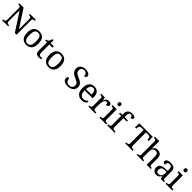

<svg xmlns="http://www.w3.org/2000/svg" viewBox="744 -3215 5670 5670"><g transform="rotate(45 3579.5 -380.0)"><path d="M38 0V-42H51Q74 -42 92.5 -47Q111 -52 122 -67.5Q133 -83 133 -114V-604Q133 -634 121.5 -648.5Q110 -663 91.5 -667.5Q73 -672 51 -672H38V-714H221L579 -161V-604Q579 -634 567.5 -648.5Q556 -663 537.5 -667.5Q519 -672 497 -672H484V-714H735V-672H722Q700 -672 681 -667Q662 -662 651 -647Q640 -632 640 -600V0H569L194 -576V-114Q194 -83 205 -67.5Q216 -52 235 -47Q254 -42 276 -42H289V0Z M1050 10Q942 10 880 -59Q818 -128 818 -269Q818 -409 877.5 -477.5Q937 -546 1053 -546Q1161 -546 1223 -477.5Q1285 -409 1285 -269Q1285 -128 1225.5 -59Q1166 10 1050 10ZM1052 -42Q1102 -42 1132 -67.5Q1162 -93 1175 -144Q1188 -195 1188 -269Q1188 -381 1157 -437Q1126 -493 1051 -493Q976 -493 945.5 -437Q915 -381 915 -269Q915 -157 946 -99.5Q977 -42 1052 -42Z M1580 10Q1504 10 1469.5 -24.5Q1435 -59 1435 -145V-479H1359V-519Q1377 -519 1399 -526.5Q1421 -534 1437 -551Q1454 -569 1465 -595Q1476 -621 1483 -659H1529V-536H1660V-479H1529V-142Q1529 -91 1550 -67Q1571 -43 1605 -43Q1623 -43 1638 -45Q1653 -47 1669 -50V-6Q1656 0 1630 5Q1604 10 1580 10Z M1979 10Q1871 10 1809 -59Q1747 -128 1747 -269Q1747 -409 1806.5 -477.5Q1866 -546 1982 -546Q2090 -546 2152 -477.5Q2214 -409 2214 -269Q2214 -128 2154.5 -59Q2095 10 1979 10ZM1981 -42Q2031 -42 2061 -67.5Q2091 -93 2104 -144Q2117 -195 2117 -269Q2117 -381 2086 -437Q2055 -493 1980 -493Q1905 -493 1874.5 -437Q1844 -381 1844 -269Q1844 -157 1875 -99.5Q1906 -42 1981 -42Z M2776 10Q2727 10 2689.5 0Q2652 -10 2627 -29Q2602 -48 2589.5 -74Q2577 -100 2577 -131Q2577 -151 2585.5 -166Q2594 -181 2610 -189.5Q2626 -198 2649 -198Q2651 -157 2665 -120.5Q2679 -84 2708 -61.5Q2737 -39 2784 -39Q2851 -39 2889 -71.5Q2927 -104 2927 -165Q2927 -202 2912.5 -227.5Q2898 -253 2864.5 -275Q2831 -297 2772 -321Q2710 -347 2669 -377Q2628 -407 2608 -447.5Q2588 -488 2588 -543Q2588 -600 2616.5 -640.5Q2645 -681 2694.5 -702.5Q2744 -724 2807 -724Q2867 -724 2908.5 -708Q2950 -692 2972 -666.5Q2994 -641 2994 -612Q2994 -580 2972.5 -563.5Q2951 -547 2915 -547Q2915 -578 2904.5 -607Q2894 -636 2869.5 -655Q2845 -674 2803 -674Q2745 -674 2713 -643Q2681 -612 2681 -560Q2681 -520 2695.5 -492.5Q2710 -465 2744 -443.5Q2778 -422 2836 -398Q2895 -374 2936.5 -345.5Q2978 -317 3000 -280Q3022 -243 3022 -191Q3022 -127 2992 -82.5Q2962 -38 2906.5 -14Q2851 10 2776 10Z M3360 10Q3251 10 3189.5 -62Q3128 -134 3128 -264Q3128 -404 3186 -475Q3244 -546 3350 -546Q3447 -546 3502.5 -486Q3558 -426 3558 -307V-261H3225Q3227 -152 3264.5 -102.5Q3302 -53 3374 -53Q3426 -53 3462.5 -74.5Q3499 -96 3517 -123Q3524 -120 3530 -111Q3536 -102 3536 -89Q3536 -69 3517 -46Q3498 -23 3459 -6.5Q3420 10 3360 10ZM3457 -315Q3457 -395 3432.5 -443.5Q3408 -492 3348 -492Q3293 -492 3262.5 -446.5Q3232 -401 3227 -315Z M3641 0V-42H3644Q3667 -42 3685.5 -47Q3704 -52 3715 -67.5Q3726 -83 3726 -114V-426Q3726 -456 3714.5 -470.5Q3703 -485 3684.5 -489.5Q3666 -494 3644 -494H3641V-536H3795L3814 -437H3819Q3832 -467 3847 -492Q3862 -517 3887 -531.5Q3912 -546 3956 -546Q4011 -546 4037.5 -527Q4064 -508 4064 -473Q4064 -442 4042.5 -422Q4021 -402 3971 -402Q3971 -430 3966 -447Q3961 -464 3949.5 -472Q3938 -480 3918 -480Q3890 -480 3871 -458Q3852 -436 3841 -402Q3830 -368 3825 -331.5Q3820 -295 3820 -266V-109Q3820 -80 3831.5 -65.5Q3843 -51 3861.5 -46.5Q3880 -42 3902 -42H3930V0Z M4102 0V-42H4115Q4137 -42 4155.5 -46.5Q4174 -51 4185.5 -65.5Q4197 -80 4197 -109V-426Q4197 -456 4185.5 -470.5Q4174 -485 4155.5 -489.5Q4137 -494 4115 -494H4112V-536H4291V-114Q4291 -83 4302 -67.5Q4313 -52 4332 -47Q4351 -42 4373 -42H4386V0ZM4240 -636Q4216 -636 4199.5 -650Q4183 -664 4183 -698Q4183 -733 4199.5 -746.5Q4216 -760 4240 -760Q4263 -760 4280 -746.5Q4297 -733 4297 -698Q4297 -664 4280 -650Q4263 -636 4240 -636Z M4426 0V-42H4439Q4462 -42 4480.5 -47Q4499 -52 4510 -67.5Q4521 -83 4521 -114V-489H4430V-536H4521V-586Q4521 -675 4568.5 -722.5Q4616 -770 4698 -770Q4750 -770 4780.5 -761Q4811 -752 4824.5 -736.5Q4838 -721 4838 -700Q4838 -682 4827.5 -669.5Q4817 -657 4798.5 -650.5Q4780 -644 4756 -644Q4756 -664 4750 -682.5Q4744 -701 4730 -712.5Q4716 -724 4690 -724Q4647 -724 4631 -691Q4615 -658 4615 -595V-536H4756V-489H4615V-114Q4615 -83 4626 -67.5Q4637 -52 4656 -47Q4675 -42 4697 -42H4735V0Z M5178 0V-42H5201Q5223 -42 5241.5 -46.5Q5260 -51 5271.5 -65.5Q5283 -80 5283 -109V-664H5187Q5143 -664 5126 -639.5Q5109 -615 5105 -582L5100 -539H5048L5053 -714H5616L5621 -539H5569L5564 -582Q5560 -615 5543 -639.5Q5526 -664 5481 -664H5384V-114Q5384 -83 5395 -67.5Q5406 -52 5425 -47Q5444 -42 5466 -42H5489V0Z M5659 0V-42H5667Q5690 -42 5708.5 -47Q5727 -52 5738 -67.5Q5749 -83 5749 -114V-650Q5749 -680 5737.5 -694.5Q5726 -709 5707.5 -713.5Q5689 -718 5667 -718H5659V-760H5843V-540Q5843 -522 5842 -502.5Q5841 -483 5840 -469Q5839 -455 5839 -455H5844Q5859 -485 5880.5 -505.5Q5902 -526 5929.5 -536Q5957 -546 5991 -546Q6077 -546 6122.5 -499.5Q6168 -453 6168 -350V-114Q6168 -83 6178 -67.5Q6188 -52 6205.5 -47Q6223 -42 6245 -42H6248V0H6074V-345Q6074 -410 6049.5 -446Q6025 -482 5964 -482Q5923 -482 5896 -462Q5869 -442 5856 -405.5Q5843 -369 5843 -320V-109Q5843 -80 5854.5 -65.5Q5866 -51 5884.5 -46.5Q5903 -42 5925 -42H5928V0Z M6481 10Q6437 10 6401.5 -7.5Q6366 -25 6346 -60.5Q6326 -96 6326 -150Q6326 -230 6382.5 -268Q6439 -306 6554 -310L6637 -313V-373Q6637 -409 6631 -436.5Q6625 -464 6605 -480Q6585 -496 6544 -496Q6506 -496 6486 -482Q6466 -468 6459.5 -443.5Q6453 -419 6453 -387Q6411 -387 6389.5 -401.5Q6368 -416 6368 -450Q6368 -485 6392.5 -506Q6417 -527 6458 -536.5Q6499 -546 6548 -546Q6640 -546 6685.5 -507Q6731 -468 6731 -373V-114Q6731 -86 6737 -70.5Q6743 -55 6757 -48.5Q6771 -42 6793 -42H6796V0H6661L6645 -86H6637Q6616 -58 6596 -36.5Q6576 -15 6549.5 -2.5Q6523 10 6481 10ZM6504 -52Q6545 -52 6574.5 -69Q6604 -86 6620.5 -117.5Q6637 -149 6637 -191V-272L6573 -269Q6516 -267 6483.5 -252Q6451 -237 6437 -210.5Q6423 -184 6423 -145Q6423 -114 6432 -93.5Q6441 -73 6459 -62.5Q6477 -52 6504 -52Z M6862 0V-42H6875Q6897 -42 6915.5 -46.5Q6934 -51 6945.5 -65.5Q6957 -80 6957 -109V-426Q6957 -456 6945.5 -470.5Q6934 -485 6915.5 -489.5Q6897 -494 6875 -494H6872V-536H7051V-114Q7051 -83 7062 -67.5Q7073 -52 7092 -47Q7111 -42 7133 -42H7146V0ZM7000 -636Q6976 -636 6959.5 -650Q6943 -664 6943 -698Q6943 -733 6959.5 -746.5Q6976 -760 7000 -760Q7023 -760 7040 -746.5Q7057 -733 7057 -698Q7057 -664 7040 -650Q7023 -636 7000 -636Z"/></g></svg>

Font: Noto Serif Thai
Style: Regular
Weight: 400
Designer: Monotype Design Team
Foundry: Monotype Imaging Inc.
Version: Version 2.001